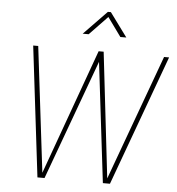

<svg xmlns="http://www.w3.org/2000/svg" viewBox="-60 -970 944 1026"><g transform="rotate(5 412.0 -457.0)"><path d="M477 -914H493L587 -786H555L482 -887L385 -786H353ZM95 -700H122L203 -27L446 -700H473L551 -27L797 -700H824L568 0H530L453 -644L217 0H179Z"/></g></svg>

Font: Haskoy Thin
Style: Italic
Weight: 100
Designer: Ertekin Erdin
Foundry: Ertekin Erdin
Version: Version 2.000; ttfautohint (v1.8.4.7-5d5b)